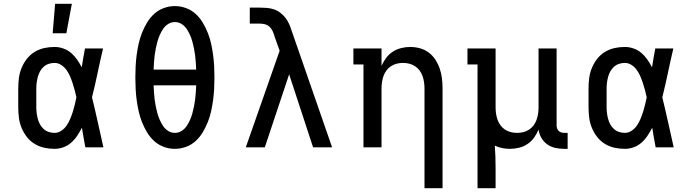

<svg xmlns="http://www.w3.org/2000/svg" viewBox="-20 -775 3640 1010"><path d="M267 8Q239 8 212 2Q185 -4 161.5 -18.5Q138 -33 121 -55Q104 -77 93.5 -102.5Q83 -128 79.5 -155.5Q76 -183 76 -210V-310Q76 -337 79.5 -364.5Q83 -392 93.5 -417.5Q104 -443 121 -465Q138 -487 161.5 -501.5Q185 -516 212 -522Q239 -528 267 -528Q290 -528 313 -520Q336 -512 354 -496.5Q372 -481 385.5 -461.5Q399 -442 410 -421Q414 -446 418 -470.5Q422 -495 427 -520H522Q507 -456 493.5 -391.5Q480 -327 464 -263Q480 -198 494.5 -132Q509 -66 524 0H429Q424 -26 419.5 -52Q415 -78 411 -103Q400 -82 386.5 -61.5Q373 -41 355 -25Q337 -9 314 -0.5Q291 8 267 8ZM267 -76Q286 -76 303 -87.5Q320 -99 331 -115.5Q342 -132 349.5 -150Q357 -168 363 -187Q369 -206 373.5 -225Q378 -244 382 -263Q378 -282 373 -300.5Q368 -319 362 -337.5Q356 -356 348.5 -373.5Q341 -391 330 -406.5Q319 -422 302.5 -433Q286 -444 267 -444Q251 -444 236 -439Q221 -434 209.5 -423.5Q198 -413 190.5 -399.5Q183 -386 179 -371Q175 -356 173 -340.5Q171 -325 171 -310V-210Q171 -195 173 -179.5Q175 -164 179 -149Q183 -134 190.5 -120.5Q198 -107 209.5 -96.5Q221 -86 236 -81Q251 -76 267 -76ZM257 -600 270 -755H358L329 -600Z M900 8Q870 8 841.5 -2.5Q813 -13 791 -33Q769 -53 753.5 -79Q738 -105 727 -132.5Q716 -160 709.5 -189.5Q703 -219 699 -248.5Q695 -278 693.5 -308Q692 -338 692 -368Q692 -397 693.5 -427Q695 -457 699 -486.5Q703 -516 709.5 -545.5Q716 -575 727 -602.5Q738 -630 753.5 -656Q769 -682 791 -702Q813 -722 841.5 -732.5Q870 -743 900 -743Q930 -743 958.5 -732.5Q987 -722 1009 -702Q1031 -682 1046.5 -656Q1062 -630 1073 -602.5Q1084 -575 1090.5 -545.5Q1097 -516 1101 -486.5Q1105 -457 1106.5 -427Q1108 -397 1108 -368Q1108 -338 1106.5 -308Q1105 -278 1101 -248.5Q1097 -219 1090.5 -189.5Q1084 -160 1073 -132.5Q1062 -105 1046.5 -79Q1031 -53 1009 -33Q987 -13 958.5 -2.5Q930 8 900 8ZM788 -409H1012Q1011 -428 1010 -446.5Q1009 -465 1006.5 -483.5Q1004 -502 1000.5 -520Q997 -538 992 -556Q987 -574 979.5 -591Q972 -608 961.5 -623.5Q951 -639 935 -649Q919 -659 900 -659Q881 -659 865 -649Q849 -639 838.5 -623.5Q828 -608 820.5 -591Q813 -574 808 -556Q803 -538 799.5 -520Q796 -502 793.5 -483.5Q791 -465 790 -446.5Q789 -428 788 -409ZM900 -76Q919 -76 935 -86Q951 -96 961.5 -111.5Q972 -127 979.5 -144Q987 -161 992 -179Q997 -197 1000.5 -215Q1004 -233 1006.5 -251.5Q1009 -270 1010 -288.5Q1011 -307 1012 -326H788Q789 -307 790 -288.5Q791 -270 793.5 -251.5Q796 -233 799.5 -215Q803 -197 808 -179Q813 -161 820.5 -144Q828 -127 838.5 -111.5Q849 -96 865 -86Q881 -76 900 -76Z M1273 0 1451 -508 1424 -584V-585Q1420 -598 1414 -611.5Q1408 -625 1397.5 -634.5Q1387 -644 1373 -647.5Q1359 -651 1344 -651H1294V-735H1344Q1364 -735 1383 -733.5Q1402 -732 1420.5 -726Q1439 -720 1454.5 -708Q1470 -696 1482 -680.5Q1494 -665 1501.5 -647.5Q1509 -630 1515 -611L1727 0H1627L1501 -384L1373 0Z M2213 215V-310Q2213 -327 2210.5 -343.5Q2208 -360 2202.5 -375.5Q2197 -391 2187 -404.5Q2177 -418 2163 -427Q2149 -436 2133 -440Q2117 -444 2100 -444Q2083 -444 2067 -440Q2051 -436 2037 -427Q2023 -418 2013 -404.5Q2003 -391 1997.5 -375.5Q1992 -360 1989.5 -343.5Q1987 -327 1987 -310V0H1892V-436H1839V-520H1987V-429Q1997 -451 2011.5 -470.5Q2026 -490 2046 -503Q2066 -516 2090 -522Q2114 -528 2138 -528Q2164 -528 2189.5 -521Q2215 -514 2236 -498Q2257 -482 2271 -460Q2285 -438 2293.5 -413Q2302 -388 2305 -362Q2308 -336 2308 -310V215Z M2492 215V-436H2439V-520H2587V-210Q2587 -193 2589.5 -176.5Q2592 -160 2597.5 -144.5Q2603 -129 2613 -115.5Q2623 -102 2637 -93Q2651 -84 2667 -80Q2683 -76 2700 -76Q2717 -76 2733 -80Q2749 -84 2763 -93Q2777 -102 2787 -115.5Q2797 -129 2802.5 -144.5Q2808 -160 2810.5 -176.5Q2813 -193 2813 -210V-520H2908V-115Q2908 -108 2910.5 -100Q2913 -92 2918.5 -86.5Q2924 -81 2932 -78.5Q2940 -76 2948 -76H2966V8H2948Q2924 8 2901 3Q2878 -2 2859 -15.5Q2840 -29 2828 -49.5Q2816 -70 2813 -94Q2804 -71 2789.5 -51Q2775 -31 2755 -17.5Q2735 -4 2711 2Q2687 8 2662 8Q2642 8 2621.5 4Q2601 0 2583 -9Q2585 20 2586 49Q2587 78 2587 107V215Z M3267 8Q3239 8 3212 2Q3185 -4 3161.5 -18.5Q3138 -33 3121 -55Q3104 -77 3093.5 -102.5Q3083 -128 3079.5 -155.5Q3076 -183 3076 -210V-310Q3076 -337 3079.5 -364.5Q3083 -392 3093.5 -417.5Q3104 -443 3121 -465Q3138 -487 3161.5 -501.5Q3185 -516 3212 -522Q3239 -528 3267 -528Q3290 -528 3313 -520Q3336 -512 3354 -496.5Q3372 -481 3385.5 -461.5Q3399 -442 3410 -421Q3414 -446 3418 -470.5Q3422 -495 3427 -520H3522Q3507 -456 3493.5 -391.5Q3480 -327 3464 -263Q3480 -198 3494.5 -132Q3509 -66 3524 0H3429Q3424 -26 3419.5 -52Q3415 -78 3411 -103Q3400 -82 3386.5 -61.5Q3373 -41 3355 -25Q3337 -9 3314 -0.5Q3291 8 3267 8ZM3267 -76Q3286 -76 3303 -87.5Q3320 -99 3331 -115.5Q3342 -132 3349.5 -150Q3357 -168 3363 -187Q3369 -206 3373.5 -225Q3378 -244 3382 -263Q3378 -282 3373 -300.5Q3368 -319 3362 -337.5Q3356 -356 3348.5 -373.5Q3341 -391 3330 -406.5Q3319 -422 3302.5 -433Q3286 -444 3267 -444Q3251 -444 3236 -439Q3221 -434 3209.5 -423.5Q3198 -413 3190.5 -399.5Q3183 -386 3179 -371Q3175 -356 3173 -340.5Q3171 -325 3171 -310V-210Q3171 -195 3173 -179.5Q3175 -164 3179 -149Q3183 -134 3190.5 -120.5Q3198 -107 3209.5 -96.5Q3221 -86 3236 -81Q3251 -76 3267 -76Z"/></svg>

Font: Iosevka Etoile Medium
Style: Regular
Weight: 500
Designer: Belleve Invis
Foundry: Belleve Invis
Version: Version 22.1.2; ttfautohint (v1.8.4)